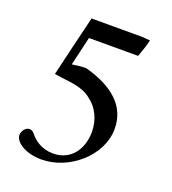

<svg xmlns="http://www.w3.org/2000/svg" viewBox="-124 -751 770 858"><g transform="rotate(20 260.5 -321.5)"><path d="M184 -570H418C424 -587 429 -604 435 -620L444 -653C433 -654 421 -654 410 -656H165C141 -559 119 -463 96 -367C158 -356 228 -358 273 -319C315 -289 340 -237 340 -180C340 -96 292 -30 209 -30C157 -30 119 -56 97 -85C90 -93 83 -97 74 -97C54 -97 40 -73 40 -57C40 -24 92 13 169 13C300 13 431 -99 431 -227C431 -336 351 -403 219 -439H212C195 -439 172 -436 152 -433Z"/></g></svg>

Font: Sibila
Style: Regular
Weight: 400
Designer: Stefan Peev
Foundry: Context Ltd
Version: Version 1.000